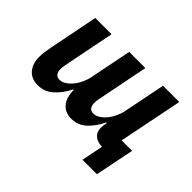

<svg xmlns="http://www.w3.org/2000/svg" viewBox="-131 -777 1168 1168"><g transform="rotate(45 453.5 -192.5)"><path d="M669 140 697 0H696Q659 0 634.5 -20Q610 -40 610 -77Q610 -85 611 -94Q612 -103 613 -107L616 -122H610Q581 -62 540.5 -25Q500 12 443 12Q390 12 360.5 -24Q331 -60 331 -122H326Q297 -64 255 -26Q213 12 155 12Q100 12 70 -23.5Q40 -59 40 -117Q40 -143 44 -166Q48 -189 52 -212L114 -525H254L192 -213Q189 -199 186.5 -184.5Q184 -170 184 -154Q184 -133 194 -119Q204 -105 226 -105Q246 -105 267 -118.5Q288 -132 304 -152Q321 -172 334 -200Q347 -228 352 -255L406 -525H545L483 -213Q480 -199 477.5 -184.5Q475 -170 475 -154Q475 -133 485 -119Q495 -105 517 -105Q537 -105 558 -118.5Q579 -132 595 -152Q612 -172 625 -200Q638 -228 643 -255L697 -525H837L754 -112H844L793 140Z"/></g></svg>

Font: IBM Plex Sans
Style: Italic
Weight: 400
Italic angle: -11.31°
Designer: Mike Abbink, Paul van der Laan, Pieter van Rosmalen
Foundry: Bold Monday
Version: Version 3.201